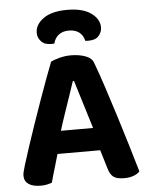

<svg xmlns="http://www.w3.org/2000/svg" viewBox="-57 -886 730 943"><g transform="rotate(-5 307.5 -414.5)"><path d="M309 -737Q278 -737 258.5 -721.5Q239 -706 233 -680Q229 -679 225 -679Q221 -679 216 -679Q184 -679 167.5 -697.5Q151 -716 151 -739Q151 -780 192 -809.5Q233 -839 309 -839Q386 -839 427 -809.5Q468 -780 468 -739Q468 -716 452 -697.5Q436 -679 403 -679Q399 -679 394.5 -679Q390 -679 385 -680Q380 -706 360.5 -721.5Q341 -737 309 -737ZM313 -488H307Q296 -455 282 -413.5Q268 -372 252.5 -327Q237 -282 224 -239L207 -159Q201 -140 195 -118Q189 -96 182.5 -75Q176 -54 170.5 -34.5Q165 -15 161 0Q150 4 137 7Q124 10 105 10Q67 10 46 -4.5Q25 -19 25 -46Q25 -58 29 -70.5Q33 -83 37 -99Q47 -132 63.5 -182Q80 -232 100 -290.5Q120 -349 140.5 -406.5Q161 -464 179 -513Q197 -562 209 -592Q223 -600 251.5 -607.5Q280 -615 308 -615Q348 -615 380 -603.5Q412 -592 420 -566Q440 -513 463 -442.5Q486 -372 510 -296Q534 -220 555.5 -148Q577 -76 594 -18Q584 -6 564 1.5Q544 9 518 9Q479 9 463 -4.5Q447 -18 439 -47L403 -166L388 -244Q374 -290 360 -335Q346 -380 334 -419.5Q322 -459 313 -488ZM145 -138 199 -250H439L458 -138Z"/></g></svg>

Font: BalooTamma2Bold
Style: Bold
Weight: 700
Designer: Divya Kowshik, Shuchita Grover and Ek Type
Foundry: Ek Type
Version: Version 1.700